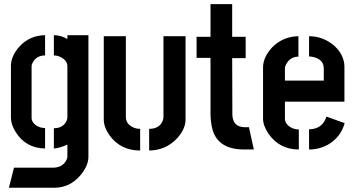

<svg xmlns="http://www.w3.org/2000/svg" viewBox="-20 -714 1703 917"><path d="M22.5 182.6 46.9 86.9H235.4Q281.2 85 297.9 48.8Q301.8 41 301.8 35.2V-23.4Q262.7 -5.9 237.3 -4.9V-101.6Q280.3 -101.6 296.9 -134.8Q301.8 -144.5 301.8 -153.3V-397.5Q301.8 -423.8 271.5 -440.4Q254.9 -449.2 237.3 -449.2V-545.9Q271.5 -545.9 301.8 -527.3V-545.9H402.3V35.2Q402.3 77.1 364.3 123Q314.5 181.6 242.2 182.6ZM32.2 -151.4V-401.4Q33.2 -447.3 73.2 -492.2Q122.1 -544.9 195.3 -545.9V-449.2Q153.3 -449.2 135.7 -414.1Q130.9 -405.3 130.9 -398.4V-152.3Q130.9 -127 159.2 -111.3Q175.8 -102.5 195.3 -102.5V-4.9Q104.5 -5.9 55.7 -82Q32.2 -119.1 32.2 -151.4Z M475.6 -143.6V-541H581.1V-155.3Q581.1 -124 612.3 -107.4Q628.9 -98.6 649.4 -98.6V4.9Q554.7 4.9 502 -69.3Q475.6 -107.4 475.6 -143.6ZM692.4 4.9V-98.6Q741.2 -98.6 756.8 -136.7Q760.7 -146.5 760.7 -155.3V-541H866.2V-143.6Q866.2 -97.7 825.2 -52.7Q771.5 3.9 692.4 4.9Z M918.9 -437.5V-538.1H985.4V-694.3H1088.9V-538.1H1153.3V-436.5H1088.9L1089.8 -166Q1091.8 -107.4 1148.4 -106.4H1168.9L1192.4 0H1146.5Q1022.5 0 995.1 -94.7Q985.4 -128.9 985.4 -175.8V-437.5Z M1236.3 -147.5V-395.5Q1238.3 -443.4 1280.3 -488.3Q1332 -540 1405.3 -541V-443.4Q1367.2 -443.4 1347.7 -409.2Q1340.8 -397.5 1340.8 -387.7V-329.1H1526.4V-386.7Q1526.4 -427.7 1481.4 -440.4Q1468.8 -444.3 1456.1 -444.3V-541Q1525.4 -541 1579.1 -493.2Q1624 -450.2 1625 -396.5V-228.5H1340.8V-147.5Q1340.8 -122.1 1369.1 -105.5Q1386.7 -95.7 1407.2 -95.7V0Q1316.4 0 1263.7 -73.2Q1236.3 -113.3 1236.3 -147.5ZM1456.1 0V-96.7Q1512.7 -96.7 1534.2 -144.5Q1537.1 -151.4 1539.1 -157.2L1626 -126Q1608.4 -59.6 1546.9 -23.4Q1504.9 0 1456.1 0Z"/></svg>

Font: Post No Bills Colombo
Style: Bold
Weight: 800
Designer: Kosala Senevirathne, Siva Puranthara, Lasantha Premarathna, Tharique Azeez
Foundry: Mooniak
Version: Version 1.220 ; ttfautohint (v1.5)